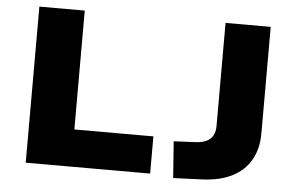

<svg xmlns="http://www.w3.org/2000/svg" viewBox="-51 -779 1333 864"><g transform="rotate(5 616.0 -347.0)"><path d="M93 0V-705H298V-168H655V0ZM760 11 748 -154 851 -159Q879 -161 897.5 -170.5Q916 -180 925 -197.5Q934 -215 934 -238V-705H1138V-224Q1138 -154 1109 -103.5Q1080 -53 1024.5 -25Q969 3 887 6Z"/></g></svg>

Font: Nunito Sans 7pt SemiExpanded Black
Style: Regular
Weight: 900
Width: 6
Designer: Vernon Adams
Foundry: Vernon Adams
Version: Version 3.101;gftools[0.9.27]